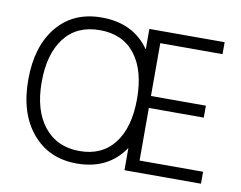

<svg xmlns="http://www.w3.org/2000/svg" viewBox="-76 -791 1131 902"><g transform="rotate(10 489.5 -340.0)"><path d="M934 0H569V-106Q492 8 342 8Q209 8 129.5 -86.5Q50 -181 50 -340.5Q50 -500 127.5 -594Q205 -688 340 -688Q492 -688 569 -576V-674H928V-617H631V-365H893V-308H631V-57H934ZM341.5 -628Q232 -628 173 -551.5Q114 -475 114 -340.5Q114 -206 175.5 -129Q237 -52 344.5 -52Q452 -52 510.5 -128Q569 -204 569 -340Q569 -476 510 -552Q451 -628 341.5 -628Z"/></g></svg>

Font: Hind Colombo Light
Style: Regular
Weight: 300
Designer: Jyotish Sonowal, Aditi Pimprikar
Foundry: Indian Type Foundry
Version: Version 1.000;PS 1.0;hotconv 1.0.86;makeotf.lib2.5.63406; tt